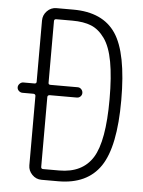

<svg xmlns="http://www.w3.org/2000/svg" viewBox="-53 -772 605 814"><g transform="rotate(5 250.0 -365.0)"><path d="M148.4 -351.6V-54.7Q148.4 -45.9 157.2 -45.9H225.6Q324.2 -45.9 368.2 -116.2Q412.1 -186.5 412.1 -365.2Q412.1 -460.9 400.4 -524.4Q388.7 -587.9 363.8 -622.6Q338.9 -657.2 306.6 -670.4Q274.4 -683.6 225.6 -683.6H157.2Q148.4 -683.6 148.4 -674.8V-412.1Q148.4 -404.3 157.2 -404.3H273.4Q282.2 -404.3 288.6 -397.5Q294.9 -390.6 294.9 -381.8Q294.9 -373 288.6 -366.7Q282.2 -360.4 273.4 -360.4H157.2Q148.4 -359.4 148.4 -351.6ZM42 -360.4Q33.2 -360.4 26.4 -366.7Q19.5 -373 19.5 -381.8Q19.5 -390.6 26.4 -397.5Q33.2 -404.3 42 -404.3H88.9Q97.7 -404.3 97.7 -412.1V-672.9Q97.7 -696.3 114.3 -713.4Q130.9 -730.5 154.3 -730.5H225.6Q351.6 -730.5 406.7 -648.4Q461.9 -566.4 461.9 -365.2Q461.9 -168 405.3 -84Q348.6 0 225.6 0H154.3Q130.9 0 114.3 -17.1Q97.7 -34.2 97.7 -56.6V-351.6Q97.7 -359.4 88.9 -360.4Z"/></g></svg>

Font: Rounded-X Mgen+ 2m light
Style: Regular
Weight: 200
Designer: [Source Han Sans]
Ryoko NISHIZUKA  (kana & ideographs); Paul D. Hunt (Latin, Greek & Cyrillic); Wenlong ZHANG  (bopomofo
Version: Version 1.059.20150602